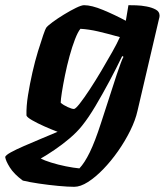

<svg xmlns="http://www.w3.org/2000/svg" viewBox="-86 -520 641 740"><path d="M200 200Q176 200 138.5 196.5Q101 193 64 187.5Q27 182 2 176Q-32 151 -48 125.5Q-64 100 -66 85Q-64 78 -44 67Q-24 56 6 43Q36 30 70.5 15.5Q105 1 136 -12Q112 -21 85 -33Q58 -45 38 -56.5Q18 -68 16 -75Q15 -110 22 -153.5Q29 -197 39 -241Q49 -285 60.5 -322.5Q72 -360 80.5 -384.5Q89 -409 92 -413Q98 -421 117 -435Q136 -449 160.5 -464Q185 -479 206.5 -489.5Q228 -500 238 -500Q267 -500 311.5 -481.5Q356 -463 399 -440L409 -500Q419 -500 438.5 -499.5Q458 -499 479 -495Q500 -491 514.5 -483Q529 -475 529 -460Q529 -457 528.5 -454Q528 -451 527 -448L444 -93Q436 -57 416 -16.5Q396 24 369 62.5Q342 101 312 132Q282 163 253 181.5Q224 200 200 200ZM199 -100Q205 -100 221.5 -121Q238 -142 260 -175.5Q282 -209 304.5 -247Q327 -285 346.5 -319.5Q366 -354 376 -377Q326 -391 291.5 -399Q257 -407 224 -409Q214 -397 203 -368.5Q192 -340 182 -303.5Q172 -267 164.5 -230Q157 -193 152.5 -164.5Q148 -136 148 -124Q158 -115 174.5 -107.5Q191 -100 199 -100ZM220 129Q240 108 260 67Q280 26 303 -45L364 -233Q373 -259 379.5 -277Q386 -295 390 -301L385 -304Q363 -258 336 -207.5Q309 -157 282 -111.5Q255 -66 230 -35Q210 -10 181.5 14Q153 38 123.5 58Q94 78 71 91Q84 98 111 106.5Q138 115 168 121Q198 127 220 129Z"/></svg>

Font: Texturina Black
Style: Italic
Weight: 900
Italic angle: -11°
Designer: Guillermo Torres Carreño
Foundry: Omnibus-Type
Version: Version 1.002; ttfautohint (v1.8.3)